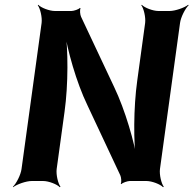

<svg xmlns="http://www.w3.org/2000/svg" viewBox="-20 -757 809 803"><path d="M649 -50 733 -661C736 -685 755 -722 769 -735L767 -737C752 -725 713 -711 689 -711H643C619 -711 584 -725 573 -737L571 -735C581 -722 590 -685 587 -661L554 -420C538 -306 538 -159 550 -76L555 -78C543 -160 504 -296 457 -394L319 -687C315 -695 313 -716 317 -722L314 -724C310 -718 288 -711 279 -711H210C186 -711 151 -725 140 -737L138 -735C148 -722 157 -685 154 -661L70 -50C67 -26 48 11 34 24L35 26C50 14 89 0 113 0H160C184 0 219 14 230 26L233 24C223 11 214 -26 217 -50L250 -290C266 -404 265 -551 253 -634L249 -633C261 -550 299 -413 346 -316L483 -24C487 -16 489 5 485 11L488 13C492 7 514 0 523 0H592C616 0 651 14 662 26L665 24C655 11 646 -26 649 -50Z"/></svg>

Font: Asimov
Style: EdgeIt
Weight: 500
Designer: Google
Version: Version 2.000980: 2014